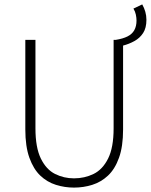

<svg xmlns="http://www.w3.org/2000/svg" viewBox="-20 -840 685 872"><path d="M539 -633 506 -659Q538 -664 559 -674.5Q580 -685 590 -703Q600 -721 600 -747Q600 -759 597 -773.5Q594 -788 586 -801L626 -820Q635 -804 640 -786.5Q645 -769 645 -750Q645 -713 630 -690Q615 -667 590.5 -653.5Q566 -640 539 -633ZM316 12Q274 12 234 -0.5Q194 -13 163 -42.5Q132 -72 113.5 -123.5Q95 -175 95 -252V-659H141V-257Q141 -170 165.5 -120Q190 -70 230 -50Q270 -30 316 -30Q364 -30 405 -50Q446 -70 471 -120Q496 -170 496 -257V-659H539V-252Q539 -175 520.5 -123.5Q502 -72 470.5 -42.5Q439 -13 399 -0.5Q359 12 316 12Z"/></svg>

Font: Source Sans 3 Light
Style: Regular
Weight: 300
Designer: Paul D. Hunt
Foundry: Adobe
Version: Version 3.052;hotconv 1.1.0;makeotfexe 2.6.0